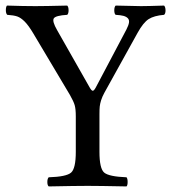

<svg xmlns="http://www.w3.org/2000/svg" viewBox="-20 -667 615 689"><path d="M336.9 -122.1Q336.9 -62 354 -47.6Q371.1 -33.2 434.1 -30.8Q438 -25.9 438 -13.9Q438 -2 434.1 2Q334 0 294.9 0Q252.9 0 154.8 2Q149.9 -2 149.9 -13.9Q149.9 -25.9 154.8 -30.8Q217.8 -32.7 234.9 -47.4Q252 -62 252 -122.1V-249Q252 -275.9 248 -289.6Q244.1 -303.2 231 -326.2L99.6 -546.9Q82.5 -575.7 68.6 -589.6Q54.7 -603.5 42 -607.9Q29.3 -612.3 5.9 -613.8Q1 -618.7 1 -630.4Q1 -642.1 4.9 -647Q64.9 -645 106.9 -645Q141.1 -645 221.2 -647Q226.1 -642.1 226.1 -630.1Q226.1 -618.2 221.2 -613.8Q179.7 -611.3 173.1 -601.1Q166.5 -590.8 185.1 -558.6L301.3 -354Q308.1 -341.8 312.5 -341.3Q316.9 -340.8 323.2 -352.1L433.6 -561Q441.4 -576.2 442.9 -585.9Q444.3 -595.7 438.7 -601.6Q433.1 -607.4 422.9 -610.1Q412.6 -612.8 395 -613.8Q390.1 -617.7 390.1 -629.9Q390.1 -642.1 395 -647Q475.1 -645 485.8 -645Q508.8 -645 568.8 -647Q573.7 -642.1 574 -630.1Q574.2 -618.2 568.8 -613.8Q532.7 -610.8 513.4 -598.4Q494.1 -585.9 474.1 -549.8L354.5 -334Q346.7 -319.8 342.8 -307.1Q338.9 -294.4 337.9 -284.7Q336.9 -274.9 336.9 -257.8Z"/></svg>

Font: Linux Libertine Capitals
Style: Small Caps
Weight: 400
Designer: Philipp H. Poll
Foundry: Philipp H. Poll
Version: Version 5.1.3